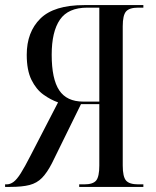

<svg xmlns="http://www.w3.org/2000/svg" viewBox="-25 -734 614 754"><path d="M-5 0V-10H1Q15 -10 28 -19.5Q41 -29 56.5 -53.5Q72 -78 95 -123L203 -332Q174 -342 145.5 -362.5Q117 -383 98.5 -420.5Q80 -458 80 -519Q80 -608 133.5 -661Q187 -714 306 -714H538V-704H518Q483 -704 470 -689Q457 -674 457 -631V-84Q457 -40 470 -25Q483 -10 518 -10H538V0H286V-10H306Q340 -10 352.5 -25Q365 -40 365 -84V-325H293L179 -93Q160 -56 140 -35.5Q120 -15 91 -7.5Q62 0 15 0ZM302 -335H365V-704H318Q243 -704 210.5 -657Q178 -610 178 -519Q178 -424 207.5 -379.5Q237 -335 302 -335Z"/></svg>

Font: Noto Serif Display Condensed
Style: Regular
Weight: 400
Width: 3
Designer: Monotype Design Team
Foundry: Monotype Imaging Inc.
Version: Version 2.009